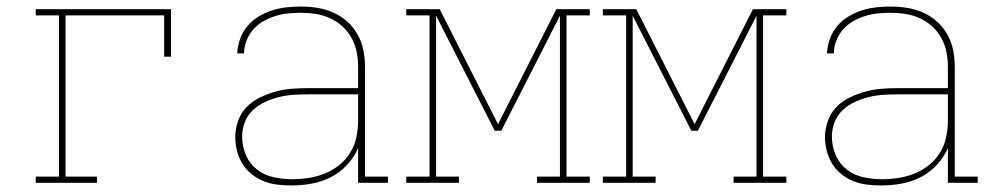

<svg xmlns="http://www.w3.org/2000/svg" viewBox="-20 -558 3040 586"><path d="M89 0V-19H160V-511H89V-530H502V-385H481V-511H180V-19H276V0Z M869 8Q848 8 826.5 5.5Q805 3 785 -5Q765 -13 748 -26.5Q731 -40 720 -58Q709 -76 703.5 -97Q698 -118 698 -139Q698 -164 706.5 -188.5Q715 -213 732.5 -231Q750 -249 772.5 -260Q795 -271 819.5 -278Q844 -285 869 -287Q894 -289 919 -289H1073V-355Q1073 -377 1068.5 -399.5Q1064 -422 1053 -442Q1042 -462 1025 -477.5Q1008 -493 987 -502.5Q966 -512 943.5 -515.5Q921 -519 898 -519Q878 -519 858.5 -517Q839 -515 820 -509Q801 -503 783.5 -493Q766 -483 753 -468Q740 -453 732.5 -434Q725 -415 725 -395H704Q705 -417 712.5 -438.5Q720 -460 734.5 -477.5Q749 -495 768.5 -507Q788 -519 809.5 -526Q831 -533 853.5 -535.5Q876 -538 898 -538Q924 -538 949 -534Q974 -530 997.5 -519.5Q1021 -509 1040 -492Q1059 -475 1071.5 -452.5Q1084 -430 1089 -405Q1094 -380 1094 -355V-19H1164V0H1073V-106Q1061 -78 1039 -54.5Q1017 -31 989.5 -17Q962 -3 931 2.5Q900 8 869 8ZM872 -11Q897 -11 922.5 -15Q948 -19 971.5 -28.5Q995 -38 1015 -54Q1035 -70 1048.5 -91.5Q1062 -113 1067.5 -138.5Q1073 -164 1073 -189V-270H919Q897 -270 874.5 -268.5Q852 -267 830.5 -261.5Q809 -256 788.5 -246.5Q768 -237 751.5 -221.5Q735 -206 727 -184.5Q719 -163 719 -141Q719 -112 730.5 -85Q742 -58 764.5 -40.5Q787 -23 815.5 -17Q844 -11 872 -11Z M1220 0V-19H1291V-511H1220V-530H1322L1500 -179L1678 -530H1780V-511H1709V-19H1780V0H1619V-19H1689V-510L1510 -159H1490L1311 -510V-19H1381V0Z M1820 0V-19H1891V-511H1820V-530H1922L2100 -179L2278 -530H2380V-511H2309V-19H2380V0H2219V-19H2289V-510L2110 -159H2090L1911 -510V-19H1981V0Z M2669 8Q2648 8 2626.5 5.5Q2605 3 2585 -5Q2565 -13 2548 -26.5Q2531 -40 2520 -58Q2509 -76 2503.5 -97Q2498 -118 2498 -139Q2498 -164 2506.5 -188.5Q2515 -213 2532.5 -231Q2550 -249 2572.5 -260Q2595 -271 2619.5 -278Q2644 -285 2669 -287Q2694 -289 2719 -289H2873V-355Q2873 -377 2868.5 -399.5Q2864 -422 2853 -442Q2842 -462 2825 -477.5Q2808 -493 2787 -502.5Q2766 -512 2743.5 -515.5Q2721 -519 2698 -519Q2678 -519 2658.5 -517Q2639 -515 2620 -509Q2601 -503 2583.5 -493Q2566 -483 2553 -468Q2540 -453 2532.5 -434Q2525 -415 2525 -395H2504Q2505 -417 2512.5 -438.5Q2520 -460 2534.5 -477.5Q2549 -495 2568.5 -507Q2588 -519 2609.5 -526Q2631 -533 2653.5 -535.5Q2676 -538 2698 -538Q2724 -538 2749 -534Q2774 -530 2797.5 -519.5Q2821 -509 2840 -492Q2859 -475 2871.5 -452.5Q2884 -430 2889 -405Q2894 -380 2894 -355V-19H2964V0H2873V-106Q2861 -78 2839 -54.5Q2817 -31 2789.5 -17Q2762 -3 2731 2.5Q2700 8 2669 8ZM2672 -11Q2697 -11 2722.5 -15Q2748 -19 2771.5 -28.5Q2795 -38 2815 -54Q2835 -70 2848.5 -91.5Q2862 -113 2867.5 -138.5Q2873 -164 2873 -189V-270H2719Q2697 -270 2674.5 -268.5Q2652 -267 2630.5 -261.5Q2609 -256 2588.5 -246.5Q2568 -237 2551.5 -221.5Q2535 -206 2527 -184.5Q2519 -163 2519 -141Q2519 -112 2530.5 -85Q2542 -58 2564.5 -40.5Q2587 -23 2615.5 -17Q2644 -11 2672 -11Z"/></svg>

Font: Iosevka Slab Thin Extended
Style: Regular
Weight: 100
Width: 7
Monospace: yes
Designer: Belleve Invis
Foundry: Belleve Invis
Version: Version 11.1.1; ttfautohint (v1.8.3)